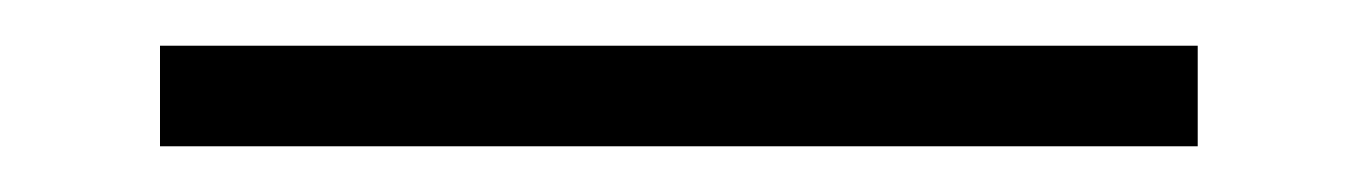

<svg xmlns="http://www.w3.org/2000/svg" viewBox="-20 -20 594 84"><path d="M50 44V0H504V44Z"/></svg>

Font: Baskervville SC
Style: Regular
Weight: 400
Designer: Alexis Faudot, Rémi Forte, Morgane Pierson, Rafael Ribas, Tanguy Vanlaeys, Rosalie Wagner, Thomas Huot-Marchand
Foundry: ANRT
Version: Version 1.100